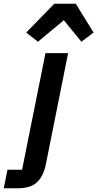

<svg xmlns="http://www.w3.org/2000/svg" viewBox="-114 -806 520 1026"><path d="M-74 101H4L129 -522H250L131 72Q118 136 83.5 168Q49 200 -19 200H-94ZM291 -786 386 -632 321 -583 227 -698 89 -583 26 -632 176 -786Z"/></svg>

Font: IBM Plex Sans SmBld
Style: Italic
Weight: 600
Italic angle: -11°
Designer: Mike Abbink, Paul van der Laan, Pieter van Rosmalen
Foundry: Bold Monday
Version: Version 3.005